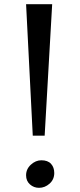

<svg xmlns="http://www.w3.org/2000/svg" viewBox="-20 -889 385 920"><path d="M194 -239H137L105 -869H230ZM240 -60Q240 -29 217.5 -9Q195 11 167 11Q142 11 123.5 -5.5Q105 -22 105 -49Q105 -79 128 -100Q151 -121 178 -121Q209 -121 224.5 -104Q240 -87 240 -60Z"/></svg>

Font: Martel DemiBold
Style: Regular
Weight: 600
Designer: Dan Reynolds
Foundry: Dan Reynolds
Version: Version 1.001; ttfautohint (v1.1) -l 5 -r 5 -G 72 -x 0 -D la